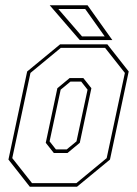

<svg xmlns="http://www.w3.org/2000/svg" viewBox="-20 -708 520 728"><path d="M93 0 12 -103 83 -437 208 -540H387L468 -437L397 -103L272 0ZM101.5 -13.5H269.5L384.5 -108.5L453.5 -431.5L378.5 -526.5H210.5L95.5 -431.5L26.5 -108.5ZM184 -128 153.5 -166.5 197.5 -373.5 244 -412H296L326.5 -373.5L282.5 -166.5L236 -128ZM192 -141.5H233L270 -172L312 -368L288 -398.5H247L210 -368L168 -172ZM406 -556H282.5L168.5 -688H312ZM377 -570 303 -674H201L291 -570Z"/></svg>

Font: Tourney Condensed Thin
Style: Italic
Weight: 100
Width: 3
Italic angle: -12°
Designer: Tyler Finck
Foundry: Etcetera Type Co
Version: Version 1.010; ttfautohint (v1.8.3)